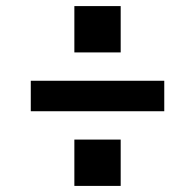

<svg xmlns="http://www.w3.org/2000/svg" viewBox="-20 -655 640 630"><path d="M376 -483H224V-635H376ZM81 -290V-390H519V-290ZM224 -45V-197H376V-45Z"/></svg>

Font: Iosevka Book
Style: Bold
Weight: 700
Designer: Belleve Invis
Foundry: Belleve Invis
Version: Version 28.0.7; ttfautohint (v1.8.3)